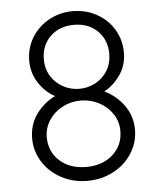

<svg xmlns="http://www.w3.org/2000/svg" viewBox="-51 -745 668 798"><g transform="rotate(-5 282.5 -346.0)"><path d="M497 -187Q497 -134 468.5 -89Q440 -44 390.5 -18Q341 8 282 8Q223 8 174 -18Q125 -44 96.5 -89Q68 -134 68 -187Q68 -245 99 -288Q130 -331 178 -355Q138 -376 111 -417.5Q84 -459 84 -510Q84 -563 110.5 -606.5Q137 -650 182.5 -675Q228 -700 282 -700Q336 -700 381.5 -675Q427 -650 453 -606.5Q479 -563 479 -510Q479 -458 451.5 -418Q424 -378 384 -356Q434 -332 465.5 -287.5Q497 -243 497 -187ZM145 -510Q145 -471 164 -440.5Q183 -410 214.5 -393Q246 -376 282 -376Q318 -376 349.5 -393Q381 -410 399.5 -440.5Q418 -471 418 -510Q418 -569 380 -606Q342 -643 282 -643Q221 -643 183 -606Q145 -569 145 -510ZM436 -187Q436 -226 415 -258Q394 -290 358.5 -308.5Q323 -327 282 -327Q241 -327 206 -308.5Q171 -290 150 -258Q129 -226 129 -187Q129 -127 171.5 -88.5Q214 -50 282 -50Q350 -50 393 -88.5Q436 -127 436 -187Z"/></g></svg>

Font: Quicksand
Style: Regular
Weight: 400
Designer: Andrew Paglinawan
Foundry: Andrew Paglinawan
Version: Version 3.000